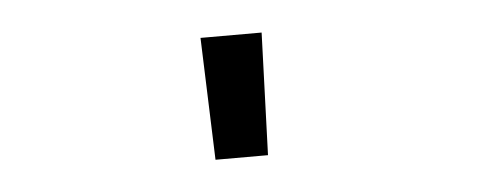

<svg xmlns="http://www.w3.org/2000/svg" viewBox="-28 -748 666 266"><g transform="rotate(-5 305.0 -615.0)"><path d="M257 -700 263 -530H336L342 -700Z"/></g></svg>

Font: Necto Mono
Style: Regular
Weight: 400
Designer: Marco Condello
Foundry: Collletttivo
Version: Version 1.300;Glyphs 3.2 (3217)